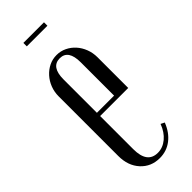

<svg xmlns="http://www.w3.org/2000/svg" viewBox="-212 -640 672 672"><g transform="rotate(-45 124.0 -303.5)"><path d="M31 -395Q31 -417 38.5 -436.5Q46 -456 59.5 -471Q73 -486 90.5 -494.5Q108 -503 128 -503Q148 -503 165.5 -494.5Q183 -486 196 -471.5Q209 -457 216.5 -437.5Q224 -418 224 -396V-244H85V-80Q85 -10 137 -10Q162 -10 183 -27.5Q204 -45 215 -75L229 -68Q215 -32 189 -12Q163 8 129 8Q86 8 58.5 -22Q31 -52 31 -100ZM170 -260V-425Q170 -487 128 -487Q85 -487 85 -425V-260ZM178 -598H76V-615H178Z"/></g></svg>

Font: Moniqa Cond Heading
Style: Regular
Weight: 400
Width: 3
Designer: Rajesh Rajput
Foundry: Rajesh Rajput
Version: Version 1.000